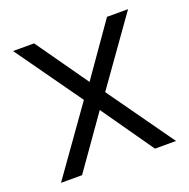

<svg xmlns="http://www.w3.org/2000/svg" viewBox="-100 -623 709 720"><g transform="rotate(-20 254.5 -263.0)"><path d="M484 -526 297 -263 484 0H400L255 -207L109 0H25L212 -263L25 -526H109L255 -319L400 -526Z"/></g></svg>

Font: Plus Jakarta Display Light
Style: Regular
Weight: 300
Designer: Gumpita Rahayu
Foundry: Tokotype Studio
Version: Version 1.000;hotconv 1.0.109;makeotfexe 2.5.65596